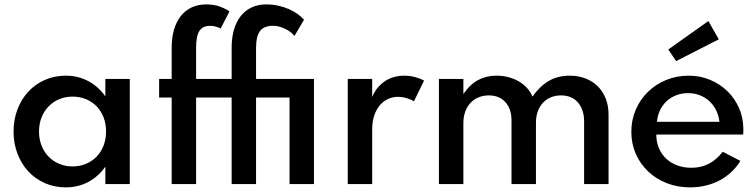

<svg xmlns="http://www.w3.org/2000/svg" viewBox="-20 -815 3348 850"><path d="M270.9 -480Q325.5 -480 370.5 -456.1Q415.5 -432.3 446.4 -388.2V-465.5H554.5V0H446.4V-77.3Q415.5 -33.2 370.5 -9.3Q325.5 14.5 270.9 14.5Q220.9 14.5 178.4 -4.3Q135.9 -23.2 105.2 -56.4Q74.5 -89.5 57.3 -134.8Q40 -180 40 -232.7Q40 -285.5 57.3 -330.7Q74.5 -375.9 105.2 -409.1Q135.9 -442.3 178.4 -461.1Q220.9 -480 270.9 -480ZM152.7 -232.7Q152.7 -199.1 163.9 -170.7Q175 -142.3 194.8 -121.8Q214.5 -101.4 241.8 -89.8Q269.1 -78.2 301.4 -78.2Q333.6 -78.2 360.9 -89.8Q388.2 -101.4 408 -121.8Q427.7 -142.3 438.6 -170.7Q449.5 -199.1 449.5 -232.7Q449.5 -266.8 438.6 -295.2Q427.7 -323.6 408 -344.1Q388.2 -364.5 360.9 -375.9Q333.6 -387.3 301.4 -387.3Q269.1 -387.3 241.8 -375.7Q214.5 -364.1 194.8 -343.6Q175 -323.2 163.9 -294.8Q152.7 -266.4 152.7 -232.7Z M740 -465.5V-603.2Q740 -649.1 750.7 -684.8Q761.4 -720.5 781.1 -745Q800.9 -769.5 829.1 -782.5Q857.3 -795.5 892.7 -795.5Q927.7 -795.5 953.9 -785.7Q980 -775.9 995.9 -764.5L956.8 -688.6Q949.1 -693.2 937 -696.8Q925 -700.5 910.5 -700.5Q893.6 -700.5 881.8 -695Q870 -689.5 862.5 -677.7Q855 -665.9 851.6 -647.3Q848.2 -628.6 848.2 -602.3V-465.5H1005.5V-603.2Q1005.5 -649.1 1016.1 -684.8Q1026.8 -720.5 1046.6 -745Q1066.4 -769.5 1094.8 -782.5Q1123.2 -795.5 1159.1 -795.5Q1186.4 -795.5 1211.4 -790Q1236.4 -784.5 1257.7 -775.2Q1279.1 -765.9 1296.6 -753.6Q1314.1 -741.4 1325.9 -727.7L1283.6 -655.9Q1276.4 -665 1265.7 -673.2Q1255 -681.4 1242.3 -687.5Q1229.5 -693.6 1215.9 -697.3Q1202.3 -700.9 1189.1 -700.9Q1149.1 -700.9 1131.4 -678Q1113.6 -655 1113.6 -602.3V-465.5H1370V0H1261.8V-383.2H1113.6V0H1005.5V-383.2H848.2V0H740V-383.2H684.5V-465.5Z M1519.5 -465.5H1627.7V-385.9Q1638.2 -410.5 1653.4 -428.2Q1668.6 -445.9 1687 -457.5Q1705.5 -469.1 1726.4 -474.5Q1747.3 -480 1769.5 -480Q1794.1 -480 1817 -473.9Q1840 -467.7 1857.3 -458.2L1812.7 -366.8Q1797.3 -375.9 1778.4 -381.1Q1759.5 -386.4 1741.8 -386.4Q1719.1 -386.4 1698.4 -377Q1677.7 -367.7 1662 -349.5Q1646.4 -331.4 1637 -304.3Q1627.7 -277.3 1627.7 -242.3V0H1519.5Z M1923.2 -465.5H2031.4V-398.6Q2061.4 -442.3 2097.5 -461.1Q2133.6 -480 2178.6 -480Q2205.9 -480 2230.9 -473.4Q2255.9 -466.8 2276.6 -454.8Q2297.3 -442.7 2313 -425.7Q2328.6 -408.6 2337.3 -387.3Q2368.2 -431.8 2408.2 -455.9Q2448.2 -480 2501.8 -480Q2539.1 -480 2570.7 -468.2Q2602.3 -456.4 2625.2 -434.1Q2648.2 -411.8 2661.1 -379.8Q2674.1 -347.7 2674.1 -307.3V0H2565.9V-277.7Q2565.9 -304.5 2558.6 -325.7Q2551.4 -346.8 2538.2 -361.8Q2525 -376.8 2506.1 -384.8Q2487.3 -392.7 2464.1 -392.7Q2440 -392.7 2419.5 -384.5Q2399.1 -376.4 2384.3 -360.7Q2369.5 -345 2361.1 -322.5Q2352.7 -300 2352.7 -271.4V0H2244.5V-282.3Q2244.5 -307.7 2237.5 -328Q2230.5 -348.2 2217.5 -362.7Q2204.5 -377.3 2185.9 -385Q2167.3 -392.7 2144.1 -392.7Q2120 -392.7 2099.3 -384.3Q2078.6 -375.9 2063.6 -360.2Q2048.6 -344.5 2040 -321.6Q2031.4 -298.6 2031.4 -270V0H1923.2Z M2775 -231.4Q2775 -284.5 2794.8 -330Q2814.5 -375.5 2849.1 -408.9Q2883.6 -442.3 2929.8 -461.1Q2975.9 -480 3029.1 -480Q3080 -480 3124.1 -461.4Q3168.2 -442.7 3200.9 -410.7Q3233.6 -378.6 3252.3 -335.5Q3270.9 -292.3 3270.9 -242.7Q3270.9 -236.4 3270.7 -231.1Q3270.5 -225.9 3270 -219.5H2885.5Q2885.5 -186.8 2896.8 -159.8Q2908.2 -132.7 2928.6 -113.2Q2949.1 -93.6 2977.7 -83Q3006.4 -72.3 3040.9 -72.3Q3084.1 -72.3 3118.2 -90Q3152.3 -107.7 3179.5 -143.2L3257.7 -102.7Q3240.9 -75 3217.5 -53.2Q3194.1 -31.4 3165.7 -16.4Q3137.3 -1.4 3104.3 6.6Q3071.4 14.5 3035.5 14.5Q2979.1 14.5 2931.4 -4.3Q2883.6 -23.2 2848.9 -56.4Q2814.1 -89.5 2794.5 -134.3Q2775 -179.1 2775 -231.4ZM2888.6 -275.9H3165Q3161.8 -304.1 3150 -327.5Q3138.2 -350.9 3120 -367.5Q3101.8 -384.1 3078 -393.4Q3054.1 -402.7 3026.4 -402.7Q2998.2 -402.7 2973.9 -393.4Q2949.5 -384.1 2931.4 -367.3Q2913.2 -350.5 2902 -327Q2890.9 -303.6 2888.6 -275.9ZM3115.9 -721.8 3162.3 -640.9 2973.2 -544.5 2938.6 -595.9Z"/></svg>

Font: Spartan MB SemBd
Style: Regular
Weight: 600
Designer: Matt Bailey, Mirko Velimirovic
Foundry: Matt Bailey
Version: Version 1.005